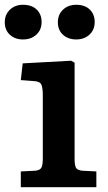

<svg xmlns="http://www.w3.org/2000/svg" viewBox="-41 -783 452 803"><path d="M46 0V-66L106 -69Q126 -71 132 -81.5Q138 -92 138 -120V-384Q138 -417 131.5 -430Q125 -443 99 -444L46 -448L54 -518L256 -529L271 -521V-117Q271 -95 276 -83Q281 -71 304 -69L362 -66V0ZM278 -618Q244 -618 222.5 -637.5Q201 -657 201 -690Q201 -722 222.5 -742.5Q244 -763 278 -763Q314 -763 334.5 -743Q355 -723 355 -691Q355 -658 333 -638Q311 -618 278 -618ZM55 -618Q22 -618 0.5 -637.5Q-21 -657 -21 -690Q-21 -722 0.5 -742.5Q22 -763 55 -763Q92 -763 112.5 -743Q133 -723 133 -691Q133 -658 111 -638Q89 -618 55 -618Z"/></svg>

Font: Literata 7pt SemiBold
Style: Regular
Weight: 600
Designer: Latin by Veronika Burian and Jose Scaglione. Greek by Irene Vlachou. Cyrillic by Vera Evstafieva.
Foundry: TypeTogether
Version: Version 3.002